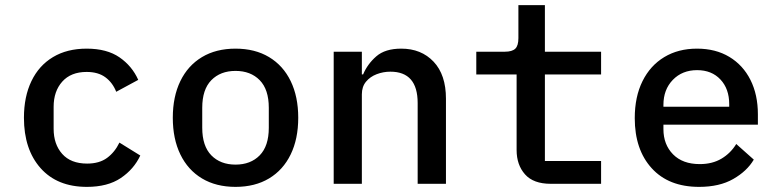

<svg xmlns="http://www.w3.org/2000/svg" viewBox="-20 -718 3040 750"><path d="M319.5 12Q203.5 12 138.5 -61.2Q73.5 -134.5 73.5 -258Q73.5 -340.5 102.8 -401.2Q132 -462 187 -495Q242 -528 318.5 -528Q397.5 -528 446.8 -494Q496 -460 520 -406L434 -359.5Q420 -395 391.8 -416Q363.5 -437 318.5 -437Q257 -437 223.2 -399.2Q189.5 -361.5 189.5 -301V-215Q189.5 -154.5 223 -116.8Q256.5 -79 320.5 -79Q368 -79 398.2 -101.2Q428.5 -123.5 446.5 -161L528 -110.5Q503 -57 451.8 -22.5Q400.5 12 319.5 12Z M900 12Q824 12 769 -21Q714 -54 684.5 -114.8Q655 -175.5 655 -258Q655 -340.5 684.5 -401.2Q714 -462 769 -495Q824 -528 900 -528Q976 -528 1031 -495Q1086 -462 1115.5 -401.2Q1145 -340.5 1145 -258Q1145 -175.5 1115.5 -114.8Q1086 -54 1031 -21Q976 12 900 12ZM900 -75Q959 -75 994.5 -111.2Q1030 -147.5 1030 -219V-297Q1030 -368.5 994.5 -404.8Q959 -441 900 -441Q841 -441 805.5 -404.8Q770 -368.5 770 -297V-219Q770 -147.5 805.5 -111.2Q841 -75 900 -75Z M1393.5 0H1283.5V-516H1393.5V-427.5H1398.5Q1415.5 -468 1450 -498Q1484.5 -528 1547.5 -528Q1625.5 -528 1673.8 -477Q1722 -426 1722 -332.5V0H1611.5V-315.5Q1611.5 -438 1505 -438Q1477 -438 1451.5 -428.2Q1426 -418.5 1409.8 -399Q1393.5 -379.5 1393.5 -349.5Z M2328 0H2131.5Q2063.5 0 2030.8 -37Q1998 -74 1998 -132V-427H1840.5V-516H1952Q1980.5 -516 1992.8 -527.8Q2005 -539.5 2005 -569V-698H2108.5V-516H2328V-427H2108.5V-89H2328Z M2711 12Q2592 12 2525.8 -60.8Q2459.5 -133.5 2459.5 -256.5Q2459.5 -340 2489.8 -401Q2520 -462 2574.8 -495Q2629.5 -528 2702.5 -528Q2775.5 -528 2829 -495.8Q2882.5 -463.5 2911.5 -405.8Q2940.5 -348 2940.5 -271.5V-231H2571.5V-213.5Q2571.5 -153.5 2609 -115.2Q2646.5 -77 2713.5 -77Q2762.5 -77 2798.2 -98.2Q2834 -119.5 2856 -155.5L2924.5 -94.5Q2898 -49.5 2844.2 -18.8Q2790.5 12 2711 12ZM2703 -444Q2645 -444 2608.2 -406Q2571.5 -368 2571.5 -308.5V-301H2828.5V-311Q2828.5 -371 2794.2 -407.5Q2760 -444 2703 -444Z"/></svg>

Font: Lilex Medium
Style: Regular
Weight: 500
Designer: Mike Abbink, Paul van der Laan, Pieter van Rosmalen, Mikhael Khrustik
Foundry: Mikhael Khrustik
Version: Version 1.100